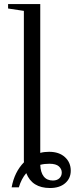

<svg xmlns="http://www.w3.org/2000/svg" viewBox="-20 -714 370 950"><path d="M179.2 42.5Q197.8 37.1 223.1 37.1Q272.5 37.1 301.3 63.5Q330.1 89.8 330.1 130.4Q330.1 168.5 302.5 192.4Q274.9 216.3 227.5 216.3Q138.7 216.3 109.9 142.6Q85.9 170.4 73.2 212.9H37.6Q51.3 137.2 98.6 88.9L98.1 79.6V-660.2L20 -671.9V-693.8H179.2ZM285.6 139.6Q285.6 122.1 271.2 109.1Q256.8 96.2 224.1 96.2Q198.7 96.2 179.2 101.6Q180.7 139.2 196.5 159.2Q212.4 179.2 241.7 179.2Q262.2 179.2 273.9 168Q285.6 156.7 285.6 139.6Z"/></svg>

Font: Liberation Serif
Style: Regular
Weight: 400
Designer: Steve Matteson
Foundry: Ascender Corporation
Version: Version 2.1.5